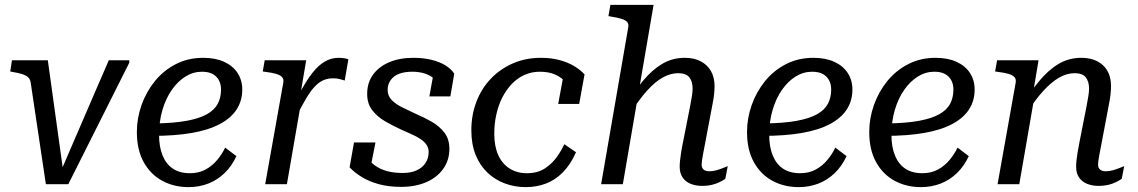

<svg xmlns="http://www.w3.org/2000/svg" viewBox="-20 -755 4663 787"><path d="M176 -508H29L22 -462L32 -460Q56 -456 71.5 -451Q87 -446 95.5 -438Q104 -430 106 -415L168 0H260Q291 -62 322.5 -124.5Q354 -187 385 -249Q416 -311 447.5 -373.5Q479 -436 510 -498V-508H426Q401 -450 375.5 -391.5Q350 -333 325 -274.5Q300 -216 274.5 -157.5Q249 -99 224 -40L242 -32Z M753 12Q693 12 645 -14Q597 -40 569 -90.5Q541 -141 541 -214Q541 -270 560 -324Q579 -378 614.5 -422Q650 -466 700.5 -492Q751 -518 813 -518Q863 -518 899 -501.5Q935 -485 954 -455.5Q973 -426 973 -388Q973 -342 950 -306.5Q927 -271 881 -246.5Q835 -222 766 -210Q697 -198 605 -198L613 -249Q691 -250 743.5 -259.5Q796 -269 827.5 -286.5Q859 -304 872.5 -329.5Q886 -355 886 -388Q886 -410 877 -426.5Q868 -443 851 -452Q834 -461 808 -461Q772 -461 740.5 -441.5Q709 -422 684.5 -387Q660 -352 646 -305Q632 -258 632 -202Q632 -153 646.5 -117.5Q661 -82 689 -63.5Q717 -45 758 -45Q795 -45 822.5 -60Q850 -75 870 -99Q890 -123 903 -150L949 -115Q930 -74 900.5 -45.5Q871 -17 833.5 -2.5Q796 12 753 12Z M1067 0H1156L1219 -364L1211 -365L1235 -508H1065L1057 -462L1071 -460Q1096 -457 1112.5 -452Q1129 -447 1136.5 -438.5Q1144 -430 1141 -415ZM1408 -512Q1403 -514 1392.5 -516Q1382 -518 1369 -518Q1337 -518 1311 -502.5Q1285 -487 1262 -458Q1239 -429 1216 -387.5Q1193 -346 1168 -293L1191 -270Q1215 -318 1234 -350Q1253 -382 1270 -400Q1287 -418 1305 -426Q1323 -434 1345 -434Q1361 -434 1372 -431Q1383 -428 1393 -425Z M1624 11Q1573 11 1533 0Q1493 -11 1463.5 -29Q1434 -47 1413 -69L1431 -171H1519L1494 -44Q1479 -50 1473.5 -60.5Q1468 -71 1470.5 -85Q1473 -99 1482 -113Q1497 -91 1518 -76Q1539 -61 1567 -53.5Q1595 -46 1631 -46Q1665 -46 1688.5 -57Q1712 -68 1724.5 -87.5Q1737 -107 1737 -132Q1737 -149 1728 -162Q1719 -175 1703 -185.5Q1687 -196 1666.5 -205Q1646 -214 1624 -224Q1591 -239 1559 -257.5Q1527 -276 1506 -303Q1485 -330 1485 -370Q1485 -416 1509 -449Q1533 -482 1575.5 -500Q1618 -518 1674 -518Q1715 -518 1748 -510Q1781 -502 1805 -487.5Q1829 -473 1842 -453L1826 -360H1740L1758 -459Q1764 -459 1773.5 -449Q1783 -439 1787.5 -423.5Q1792 -408 1783 -390Q1778 -415 1761.5 -430.5Q1745 -446 1721.5 -453.5Q1698 -461 1671 -461Q1619 -461 1594 -440Q1569 -419 1569 -387Q1569 -362 1585.5 -345Q1602 -328 1628.5 -315Q1655 -302 1685 -288Q1718 -274 1749.5 -256Q1781 -238 1801.5 -211.5Q1822 -185 1822 -145Q1822 -98 1796.5 -62.5Q1771 -27 1726.5 -8Q1682 11 1624 11Z M2140 -45Q2184 -45 2214 -65Q2244 -85 2263.5 -113Q2283 -141 2293 -164L2341 -131Q2319 -81 2287.5 -49Q2256 -17 2217.5 -2.5Q2179 12 2135 12Q2090 12 2049.5 -3Q2009 -18 1978 -47.5Q1947 -77 1929.5 -120.5Q1912 -164 1912 -221Q1912 -284 1933 -338.5Q1954 -393 1992.5 -433Q2031 -473 2083 -495.5Q2135 -518 2197 -518Q2240 -518 2274.5 -508.5Q2309 -499 2334.5 -483.5Q2360 -468 2376 -450L2354 -329H2268L2288 -437Q2299 -437 2307.5 -430.5Q2316 -424 2322 -414Q2328 -404 2329.5 -392.5Q2331 -381 2327 -370Q2318 -396 2300.5 -416.5Q2283 -437 2256.5 -449Q2230 -461 2193 -461Q2159 -461 2130 -448Q2101 -435 2078 -411Q2055 -387 2039 -355.5Q2023 -324 2014.5 -286Q2006 -248 2006 -207Q2006 -156 2022 -120Q2038 -84 2068.5 -64.5Q2099 -45 2140 -45Z M2444 0H2533L2659 -735H2482L2474 -689L2485 -687Q2511 -683 2527 -678Q2543 -673 2550.5 -665Q2558 -657 2555 -642ZM2869 -161 2900 -325Q2905 -349 2907 -368.5Q2909 -388 2909 -401Q2909 -438 2894 -464Q2879 -490 2851.5 -504Q2824 -518 2787 -518Q2736 -518 2694 -493Q2652 -468 2614.5 -422.5Q2577 -377 2539 -315L2563 -290Q2599 -346 2631.5 -382.5Q2664 -419 2696 -437Q2728 -455 2760 -455Q2792 -455 2805.5 -438Q2819 -421 2819 -392Q2819 -380 2816.5 -363.5Q2814 -347 2809 -321L2781 -179Q2775 -150 2772 -130.5Q2769 -111 2767.5 -97.5Q2766 -84 2766 -71Q2766 -45 2778 -27.5Q2790 -10 2811 -1.5Q2832 7 2859 7Q2879 7 2896.5 3Q2914 -1 2928.5 -8Q2943 -15 2953 -22L2963 -74Q2958 -72 2945.5 -67Q2933 -62 2918 -57.5Q2903 -53 2888 -53Q2872 -53 2864 -60Q2856 -67 2856 -80Q2856 -87 2857.5 -98Q2859 -109 2862 -124.5Q2865 -140 2869 -161Z M3254 12Q3194 12 3146 -14Q3098 -40 3070 -90.5Q3042 -141 3042 -214Q3042 -270 3061 -324Q3080 -378 3115.5 -422Q3151 -466 3201.5 -492Q3252 -518 3314 -518Q3364 -518 3400 -501.5Q3436 -485 3455 -455.5Q3474 -426 3474 -388Q3474 -342 3451 -306.5Q3428 -271 3382 -246.5Q3336 -222 3267 -210Q3198 -198 3106 -198L3114 -249Q3192 -250 3244.5 -259.5Q3297 -269 3328.5 -286.5Q3360 -304 3373.5 -329.5Q3387 -355 3387 -388Q3387 -410 3378 -426.5Q3369 -443 3352 -452Q3335 -461 3309 -461Q3273 -461 3241.5 -441.5Q3210 -422 3185.5 -387Q3161 -352 3147 -305Q3133 -258 3133 -202Q3133 -153 3147.5 -117.5Q3162 -82 3190 -63.5Q3218 -45 3259 -45Q3296 -45 3323.5 -60Q3351 -75 3371 -99Q3391 -123 3404 -150L3450 -115Q3431 -74 3401.5 -45.5Q3372 -17 3334.5 -2.5Q3297 12 3254 12Z M3755 12Q3695 12 3647 -14Q3599 -40 3571 -90.5Q3543 -141 3543 -214Q3543 -270 3562 -324Q3581 -378 3616.5 -422Q3652 -466 3702.5 -492Q3753 -518 3815 -518Q3865 -518 3901 -501.5Q3937 -485 3956 -455.5Q3975 -426 3975 -388Q3975 -342 3952 -306.5Q3929 -271 3883 -246.5Q3837 -222 3768 -210Q3699 -198 3607 -198L3615 -249Q3693 -250 3745.5 -259.5Q3798 -269 3829.5 -286.5Q3861 -304 3874.5 -329.5Q3888 -355 3888 -388Q3888 -410 3879 -426.5Q3870 -443 3853 -452Q3836 -461 3810 -461Q3774 -461 3742.5 -441.5Q3711 -422 3686.5 -387Q3662 -352 3648 -305Q3634 -258 3634 -202Q3634 -153 3648.5 -117.5Q3663 -82 3691 -63.5Q3719 -45 3760 -45Q3797 -45 3824.5 -60Q3852 -75 3872 -99Q3892 -123 3905 -150L3951 -115Q3932 -74 3902.5 -45.5Q3873 -17 3835.5 -2.5Q3798 12 3755 12Z M4069 0H4158L4221 -364L4215 -377L4237 -508H4067L4059 -462L4073 -460Q4098 -457 4114.5 -452Q4131 -447 4138.5 -438.5Q4146 -430 4143 -415ZM4494 -161 4525 -325Q4530 -349 4532 -368.5Q4534 -388 4534 -401Q4534 -457 4501 -487.5Q4468 -518 4412 -518Q4361 -518 4319 -493Q4277 -468 4239 -422Q4201 -376 4164 -315L4188 -290Q4223 -346 4256.5 -382.5Q4290 -419 4321.5 -437Q4353 -455 4385 -455Q4417 -455 4430.5 -438Q4444 -421 4444 -392Q4444 -380 4441.5 -363.5Q4439 -347 4434 -321L4406 -179Q4400 -150 4397 -130.5Q4394 -111 4392.5 -97.5Q4391 -84 4391 -71Q4391 -45 4403 -27.5Q4415 -10 4436 -1.5Q4457 7 4484 7Q4504 7 4521.5 3Q4539 -1 4553.5 -8Q4568 -15 4578 -22L4588 -74Q4583 -72 4570.5 -67Q4558 -62 4543 -57.5Q4528 -53 4513 -53Q4497 -53 4489 -60Q4481 -67 4481 -80Q4481 -88 4482.5 -98.5Q4484 -109 4487 -124.5Q4490 -140 4494 -161Z"/></svg>

Font: Roboto Serif 20pt
Style: Italic
Weight: 400
Italic angle: -10°
Designer: Greg Gazdowicz
Foundry: Commercial Type
Version: Version 1.008